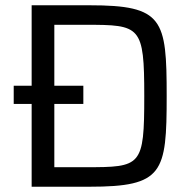

<svg xmlns="http://www.w3.org/2000/svg" viewBox="-20 -708 729 728"><path d="M100 -314V0H319C599 0 612 -52 612 -344C612 -636 599 -688 319 -688H100V-383H32V-314ZM305 -74H186V-314H296V-383H186V-614H305C513 -614 527 -610 527 -344C527 -77 516 -74 305 -74Z"/></svg>

Font: Saira UNSAM
Style: Regular
Weight: 400
Designer: Hector Gatti with collaboration of the Omnibus-Type team
Foundry: Omnibus-Type
Version: Version 0.072;PS 000.072;hotconv 1.0.88;makeotf.lib2.5.64775